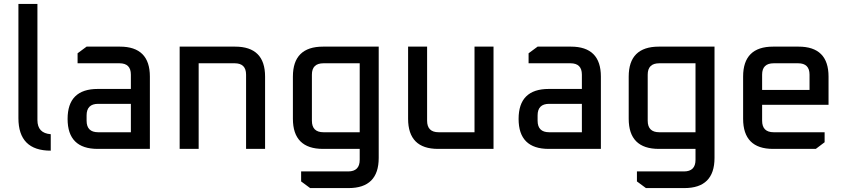

<svg xmlns="http://www.w3.org/2000/svg" viewBox="-20 -760 4319 980"><path d="M74 -157V-740H171V-147Q171 -80 239 -75V9Q74 9 74 -157Z M479 0Q325 0 325 -153Q325 -306 479 -306H648V-379Q648 -437 590 -437H376V-488L422 -522H592Q745 -522 745 -369V0ZM422 -144Q422 -85 481 -85H648V-230H481Q422 -230 422 -171Z M897 0V-522H1180Q1333 -522 1333 -369V0H1236V-379Q1236 -437 1178 -437H994V0Z M1475 -154V-369Q1475 -522 1629 -522H1913V46Q1913 200 1759 200H1563L1517 166V115H1757Q1816 115 1816 56V0H1629Q1475 0 1475 -154ZM1572 -144Q1572 -85 1631 -85H1816V-437H1631Q1572 -437 1572 -379Z M2063 -154V-522H2160V-144Q2160 -85 2219 -85H2402V-522H2499V0H2216Q2063 0 2063 -154Z M2781 0Q2627 0 2627 -153Q2627 -306 2781 -306H2950V-379Q2950 -437 2892 -437H2678V-488L2724 -522H2894Q3047 -522 3047 -369V0ZM2724 -144Q2724 -85 2783 -85H2950V-230H2783Q2724 -230 2724 -171Z M3189 -154V-369Q3189 -522 3343 -522H3627V46Q3627 200 3473 200H3277L3231 166V115H3471Q3530 115 3530 56V0H3343Q3189 0 3189 -154ZM3286 -144Q3286 -85 3345 -85H3530V-437H3345Q3286 -437 3286 -379Z M3773 -154V-369Q3773 -522 3926 -522H4056Q4209 -522 4209 -369V-225H3870V-144Q3870 -85 3929 -85H4189V-34L4144 0H3926Q3773 0 3773 -154ZM3870 -301H4112V-379Q4112 -437 4054 -437H3929Q3870 -437 3870 -379Z"/></svg>

Font: Oxanium ExtraLight Medium
Style: Regular
Weight: 500
Version: Version 2.000